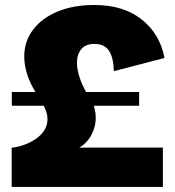

<svg xmlns="http://www.w3.org/2000/svg" viewBox="-20 -734 688 754"><path d="M25.9 0V-153.8Q51.3 -156.7 76.2 -165.8Q101.1 -174.8 121.6 -189.2Q142.1 -203.6 154.3 -222.9Q166.5 -242.2 166.5 -266.1Q166.5 -279.8 162.1 -294.4Q157.7 -309.1 147.9 -325.2L118.7 -373.5Q96.2 -410.6 85.7 -445.3Q75.2 -480 75.2 -511.7Q75.2 -571.8 109.9 -617.4Q144.5 -663.1 206.3 -688.7Q268.1 -714.4 350.1 -714.4Q465.3 -714.4 536.9 -657.2Q608.4 -600.1 626 -506.3L427.2 -454.6Q425.3 -510.3 407.2 -535.9Q389.2 -561.5 351.6 -561.5Q315.9 -561.5 299.1 -540.8Q282.2 -520 282.2 -487.8Q282.2 -461.9 292.2 -430.9Q302.2 -399.9 320.8 -368.2L337.4 -340.3Q347.2 -324.7 351.6 -307.1Q356 -289.6 356 -272Q356 -234.9 337.4 -201.4Q318.8 -168 284.7 -150.9L235.4 -126.5L221.2 -154.3H619.6V0ZM26.4 -318.8V-372.6H526.4V-318.8Z"/></svg>

Font: Schibsted Grotesk Black
Style: Regular
Weight: 900
Designer: Bakken & Baeck AS, Henrik Kongsvoll
Foundry: Schibsted ASA
Version: Version 1.100;gftools[0.9.25]